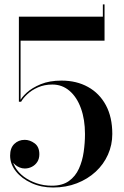

<svg xmlns="http://www.w3.org/2000/svg" viewBox="-20 -824 550 854"><path d="M216 10Q163 10 119.8 -9.8Q76.5 -29.5 50.8 -61.8Q25 -94 25 -132Q25 -166 43.8 -184Q62.5 -202 90 -202Q113 -202 134 -186.5Q155 -171 155 -138Q155 -118 146 -104Q137 -90 122 -82.2Q107 -74.5 90 -74.5Q78.5 -74.5 67 -79.2Q55.5 -84 46.5 -92Q37.5 -100 31.8 -110.5Q26 -121 26 -132H33.5Q33.5 -105 47.5 -80.8Q61.5 -56.5 86.2 -38Q111 -19.5 142.8 -8.8Q174.5 2 210.5 2Q257.5 2 286.5 -18.8Q315.5 -39.5 331 -73.8Q346.5 -108 352.2 -148.2Q358 -188.5 358 -228Q358 -292.5 340 -342.2Q322 -392 289.2 -420Q256.5 -448 213 -448Q177.5 -448 149 -435.5Q120.5 -423 101.5 -405Q82.5 -387 74 -371.5H67Q75 -390 98.8 -411.8Q122.5 -433.5 161.2 -449.5Q200 -465.5 253.5 -465.5Q320.5 -465.5 371.5 -437.2Q422.5 -409 451 -356Q479.5 -303 479.5 -228Q479.5 -179.5 460.2 -136.2Q441 -93 405.5 -60.2Q370 -27.5 322 -8.8Q274 10 216 10ZM64 -371.5V-750H437.5V-804.5H445V-643H71.5V-371.5Z"/></svg>

Font: BodoniModa_28ptMedium
Style: Regular
Weight: 500
Designer: Owen Earl
Foundry: indestructible type
Version: Version 2.004